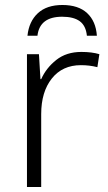

<svg xmlns="http://www.w3.org/2000/svg" viewBox="-20 -749 434 769"><path d="M306 -541Q348 -541 378 -532L370 -480Q354 -484 338 -486Q322 -488 304 -488Q230 -488 187.5 -434.5Q145 -381 145 -292V0H88V-532H136L142 -432H145Q165 -477 205.5 -509Q246 -541 306 -541ZM230 -729Q294 -729 329 -696.5Q364 -664 368 -606H328Q324 -646 299.5 -664Q275 -682 229 -682Q139 -682 130 -606H90Q96 -663 131.5 -696Q167 -729 230 -729Z"/></svg>

Font: BC Sans Light
Style: Regular
Weight: 300
Designer: Monotype Design Team
Foundry: Monotype Imaging Inc.
Version: Version 2.000;GOOG;noto-source:20170915:90ef993387c0